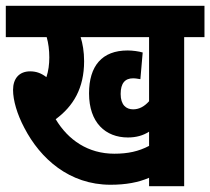

<svg xmlns="http://www.w3.org/2000/svg" viewBox="-20 -642 725 662"><path d="M615 -514H685V-622H0V-514H141C147 -493 150 -469 150 -444C150 -420 147 -397 140 -376C123 -389 106 -396 84 -396C46 -396 25 -371 25 -332C25 -296 39 -248 64 -201C119 -95 219 -5 361 -5C414 -5 457 -13 494 -29V0H615ZM439 -265C415 -265 396 -280 396 -318C396 -355 411 -372 439 -372C448 -372 457 -370 464 -369L472 -461C459 -465 437 -468 420 -468C332 -468 287 -415 287 -320C287 -219 344 -168 421 -168C450 -168 474 -175 494 -188V-139C458 -120 421 -112 374 -112C284 -112 215 -159 172 -231C233 -276 270 -338 270 -431C270 -464 265 -492 258 -514H494V-293C478 -275 460 -265 439 -265Z"/></svg>

Font: Noto Sans Devanagari ExtraCondensed
Style: Bold
Weight: 700
Width: 2
Designer: Jelle Bosma - Monotype Design Team
Foundry: Monotype Imaging Inc.
Version: Version 2.004